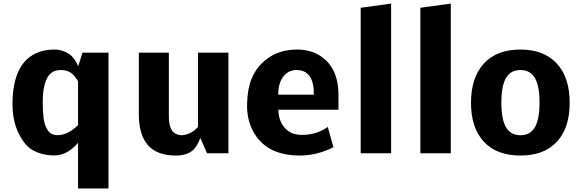

<svg xmlns="http://www.w3.org/2000/svg" viewBox="-20 -863 3263 1081"><path d="M197.8 -569.3Q237.8 -584 285.6 -584Q333.5 -584 370.6 -557.6Q398.4 -540 420.4 -490.2L444.3 -566.4H590.8V198.2H419.4V-59.1Q358.9 12.2 286.1 12.2Q234.4 12.2 190.9 -4.9Q147.5 -22 123 -52.2Q50.3 -141.1 50.3 -275.9Q50.3 -514.2 197.8 -569.3ZM248 -130.9Q266.1 -102.1 304.2 -102.1Q361.8 -102.1 419.4 -158.7V-405.8Q398.4 -439.5 379.9 -452.6Q356.9 -468.8 322.3 -468.8Q291 -468.8 270.8 -453.9Q250.5 -439 240 -412.6Q229.5 -386.2 225.1 -356.9Q220.7 -327.6 220.7 -293.2Q220.7 -258.8 221.7 -240.5Q222.7 -222.2 225.3 -199.5Q228 -176.8 233.6 -160.9Q239.3 -145 248 -130.9Z M930.7 -206.5Q930.2 -158.2 947.3 -129.9Q963.4 -103.5 1003.9 -101.6Q1056.2 -105.5 1094.7 -148.4V-566.4H1266.1V0H1145.5L1107.9 -86.4Q1086.9 -32.7 1063 -14.6Q1028.3 12.7 970.7 12.7Q864.3 12.7 813 -45.4Q761.7 -103.5 761.7 -219.2V-566.4H930.7Z M1747.1 -330.1Q1748.5 -468.8 1648.9 -468.8Q1615.7 -468.8 1591.8 -449.2Q1546.4 -411.6 1546.4 -330.1ZM1825.2 -148.4 1857.4 -34.2Q1766.6 12.2 1667.5 12.7Q1477.1 12.7 1403.8 -126Q1369.1 -192.9 1371.1 -276.4Q1373 -359.9 1394.5 -414.6Q1416 -469.2 1453.6 -506.3Q1531.7 -584 1651.9 -584Q1724.6 -584 1777.8 -551.8Q1886.7 -485.4 1885.7 -325.2V-245.1H1546.9Q1548.8 -180.7 1584.5 -141.6Q1620.1 -103 1680.7 -103.5Q1764.2 -104 1825.2 -148.4Z M2182.1 -842.8V0H2010.7V-819.3Z M2518.1 -842.8V0H2346.7V-819.3Z M2829.1 -146Q2855.5 -101.6 2910.2 -101.6Q2964.8 -101.6 2991.2 -146Q3017.6 -190.4 3017.6 -285.2Q3017.6 -379.9 2991.2 -424.3Q2964.8 -468.8 2910.2 -468.8Q2855.5 -468.8 2829.1 -424.3Q2802.7 -379.9 2802.7 -285.2Q2802.7 -190.4 2829.1 -146ZM3187.5 -284.2Q3187.5 -143.1 3115.7 -65.2Q3043.9 12.7 2910.2 12.7Q2776.4 12.7 2704.1 -65.2Q2631.8 -143.1 2631.8 -284.2Q2631.8 -426.3 2704.1 -505.1Q2776.4 -584 2909.7 -584Q3043 -584 3115.2 -505.1Q3187.5 -426.3 3187.5 -284.2Z"/></svg>

Font: Nobile-bold
Style: Bold
Weight: 700
Version: Version 1.000;PS 001.000;hotconv 1.0.38